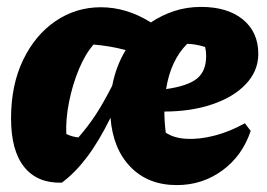

<svg xmlns="http://www.w3.org/2000/svg" viewBox="-20 -523 774 556"><path d="M159 6Q88 8 50 -39.5Q12 -87 12 -180Q12 -277 47 -349.5Q82 -422 141 -462Q200 -502 272 -502Q347 -502 417 -458Q448 -479 484.5 -491Q521 -503 562 -503Q639 -503 683.5 -466.5Q728 -430 728 -367Q728 -318 692.5 -280Q657 -242 595 -221Q533 -200 456 -200Q456 -170 460 -139Q483 -123 520.5 -121Q558 -119 602 -130.5Q646 -142 689 -166L706 -144Q682 -72 624 -29.5Q566 13 492 13Q409 13 358 -39.5Q307 -92 300 -182Q266 -113 231.5 -67.5Q197 -22 159 6ZM522 -396Q474 -348 461 -265Q524 -274 550.5 -295.5Q577 -317 577 -361Q577 -375 574 -387Q544 -396 522 -396ZM172 -135Q188 -127 207 -125Q235 -157 257 -190.5Q279 -224 305 -275Q316 -332 344 -378Q299 -390 251 -394Q227 -367 208.5 -322.5Q190 -278 180 -228Q170 -178 172 -135Z"/></svg>

Font: Piazzolla ExtraBold
Style: Italic
Weight: 800
Italic angle: -11.3°
Designer: Juan Pablo del Peral
Foundry: Huerta Tipografica
Version: Version 1.330